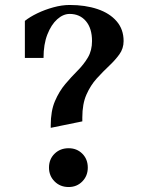

<svg xmlns="http://www.w3.org/2000/svg" viewBox="-20 -736 582 772"><path d="M184 -222V-232Q184 -290 201 -329.5Q218 -369 242.5 -398Q267 -427 292 -452Q317 -477 333.5 -505Q350 -533 350 -571Q350 -622 325.5 -651Q301 -680 260 -680Q234 -680 210 -658.5Q186 -637 170.5 -597.5Q155 -558 155 -503H80V-652Q100 -668 130 -682.5Q160 -697 194.5 -706.5Q229 -716 260 -716Q323 -716 372 -699.5Q421 -683 449 -650.5Q477 -618 477 -571Q477 -541 460 -517.5Q443 -494 418.5 -471Q394 -448 369 -420.5Q344 -393 327.5 -355.5Q311 -318 311 -264V-248ZM256 16Q222 16 199.5 -6.5Q177 -29 177 -62Q177 -96 199.5 -118Q222 -140 256 -140Q289 -140 311 -118Q333 -96 333 -62Q333 -29 311 -6.5Q289 16 256 16Z"/></svg>

Font: Wittgenstein Semibold
Style: Regular
Weight: 600
Designer: Jörg Drees
Foundry: Jörg Drees
Version: Version 1.303; ttfautohint (v1.8.4.7-5d5b)